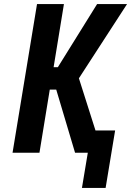

<svg xmlns="http://www.w3.org/2000/svg" viewBox="-20 -755 648 949"><path d="M502 174H385L414 0H351L258 -312H226L175 0H42L163 -735H296L245 -423H266L460 -735H608L370 -368L452 -110H549Z"/></svg>

Font: Iosevka Aile Extrabold Oblique
Style: Regular
Weight: 800
Italic angle: -9°
Designer: Belleve Invis
Foundry: Belleve Invis
Version: Version 31.1.0; ttfautohint (v1.8.4)